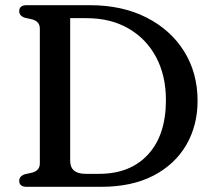

<svg xmlns="http://www.w3.org/2000/svg" viewBox="-20 -720 826 740"><path d="M54 -23Q54 -41 76 -48.5L103.5 -54.5Q133.5 -62.5 133.5 -90V-610Q133.5 -637.5 103.5 -645.5L76 -651.5Q54 -659 54 -677Q54 -700 83 -700H326.5Q451 -700 544.5 -652.5Q638 -605 689.8 -521.8Q741.5 -438.5 741.5 -331.5Q741.5 -236.5 698 -161.5Q654.5 -86.5 571.5 -43.2Q488.5 0 369.5 0H83Q54 0 54 -23ZM362 -50Q482 -50 550.8 -124.8Q619.5 -199.5 619.5 -334.5Q619.5 -428.5 581.8 -499.5Q544 -570.5 475.2 -610.2Q406.5 -650 313.5 -650H250.5V-100.5Q250.5 -50 310 -50Z"/></svg>

Font: Fraunces 9pt S050
Style: Regular
Weight: 400
Version: Version 1.000; ttfautohint (v1.8.3)